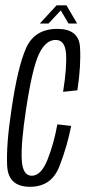

<svg xmlns="http://www.w3.org/2000/svg" viewBox="-20 -714 332 738"><path d="M95.5 4Q11.5 4 7.5 -76.8Q3.5 -157.5 24 -292Q47.5 -455 80.2 -529Q113 -603 200.5 -603Q283 -603 287.5 -533.2Q292 -463.5 277.5 -367L222.5 -361Q237.5 -455.5 233.8 -508Q230 -560.5 194 -560.5Q155 -560.5 129.2 -505Q103.5 -449.5 80 -293Q60.5 -164.5 63.5 -101.5Q66.5 -38.5 102 -38.5Q138 -38.5 162.5 -100Q187 -161.5 200.5 -236L253.5 -230Q239 -154 208.5 -75Q178 4 95.5 4ZM133 -623.5 197.5 -693.5H235.5L276.5 -623.5H243.5L213.5 -674L166.5 -623.5Z"/></svg>

Font: Anybody Condensed Light
Style: Italic
Weight: 300
Width: 3
Italic angle: -10°
Designer: Tyler Finck
Foundry: Etcetera Type Company
Version: Version 1.010; ttfautohint (v1.8.3) -l 8 -r 50 -G 200 -x 14 